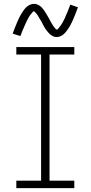

<svg xmlns="http://www.w3.org/2000/svg" viewBox="-20 -980 472 1000"><path d="M65 0H367V-39H238V-696H367V-735H65V-696H194V-39H65ZM275 -787Q286 -787 296.5 -792Q307 -797 314.5 -804.5Q322 -812 329 -821.5Q336 -831 340 -837.5Q344 -844 348.5 -852.5Q353 -861 357.5 -871Q362 -881 366.5 -892Q371 -903 376 -915.5Q381 -928 386 -942L346 -956Q344 -949 341.5 -943.5Q339 -938 337 -932.5Q335 -927 333 -921.5Q331 -916 328.5 -911Q326 -906 324 -901.5Q322 -897 320.5 -892.5Q319 -888 317 -884Q315 -880 313 -876.5Q311 -873 309.5 -869.5Q308 -866 306 -863Q304 -860 302.5 -857Q301 -854 299.5 -852Q298 -850 294 -844.5Q290 -839 287.5 -836Q285 -833 282.5 -829.5Q280 -826 275 -826Q273 -826 267.5 -832Q262 -838 259.5 -842Q257 -846 254 -850.5Q251 -855 248 -860Q245 -865 242 -871Q239 -877 236 -882.5Q233 -888 230 -893Q227 -898 224 -903Q221 -908 218 -913Q215 -918 212 -922.5Q209 -927 205.5 -931.5Q202 -936 198 -940.5Q194 -945 189 -948.5Q184 -952 179.5 -954.5Q175 -957 169 -958.5Q163 -960 157 -960Q146 -960 135.5 -955Q125 -950 117.5 -943Q110 -936 103 -926Q96 -916 92 -909.5Q88 -903 83.5 -894.5Q79 -886 74.5 -876Q70 -866 65.5 -855Q61 -844 56 -831.5Q51 -819 46 -805L86 -792Q89 -798 91 -804Q93 -810 95 -815.5Q97 -821 99.5 -826Q102 -831 104 -836Q106 -841 108 -845.5Q110 -850 112 -854.5Q114 -859 116 -863Q118 -867 119.5 -870.5Q121 -874 123 -877.5Q125 -881 126.5 -884Q128 -887 130 -890Q132 -893 133 -895Q134 -897 138 -902.5Q142 -908 145 -911Q148 -914 150 -917.5Q152 -921 157 -921Q159 -921 164.5 -915Q170 -909 173 -905Q176 -901 178.5 -896.5Q181 -892 184 -887Q187 -882 190.5 -876.5Q194 -871 197 -865.5Q200 -860 202.5 -854.5Q205 -849 208 -844Q211 -839 214 -834Q217 -829 220.5 -824.5Q224 -820 227.5 -815.5Q231 -811 235 -807Q239 -803 243.5 -799Q248 -795 253 -792.5Q258 -790 263.5 -788.5Q269 -787 275 -787Z"/></svg>

Font: Iosevka Sparkle Extralight
Style: Regular
Weight: 200
Designer: Belleve Invis
Foundry: Belleve Invis
Version: Version 4.5.0; ttfautohint (v1.8.3)